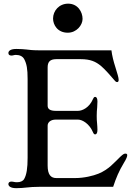

<svg xmlns="http://www.w3.org/2000/svg" viewBox="-20 -1011 708 1039"><path d="M25.4 -15.1C25.4 -4.9 35.2 7.3 68.4 7.3C87.4 7.3 110.4 5.4 122.1 3.9C137.2 1.5 169.9 0 191.9 0H592.3C608.9 -49.8 623 -84 650.9 -130.4C664.6 -152.8 668.5 -163.6 668.5 -171.9C668.5 -177.2 664.6 -179.7 659.2 -179.7C652.8 -179.7 647.9 -178.7 630.4 -162.1C597.7 -130.9 568.8 -94.2 513.2 -71.3C484.4 -59.6 435.5 -47.4 386.2 -47.4H285.2C255.4 -47.4 237.8 -64.9 237.8 -115.2V-331.1C237.8 -349.1 253.9 -363.8 281.7 -363.8H401.9C426.8 -363.8 463.9 -340.3 482.4 -296.9C485.8 -289.1 488.8 -283.7 494.6 -283.7C502 -283.7 507.3 -290.5 507.3 -308.1C507.3 -319.8 506.3 -331.1 505.4 -343.3C503.9 -355.5 503.4 -368.2 503.4 -384.3C503.4 -401.4 504.4 -416 505.9 -430.2C506.8 -442.9 507.3 -454.1 507.3 -461.9C507.3 -479.5 502 -486.8 494.6 -486.8C488.8 -486.8 485.8 -481 482.4 -473.6C463.9 -430.2 426.8 -411.1 401.9 -411.1H282.2C249.5 -411.1 237.8 -421.9 237.8 -439V-646C237.8 -674.8 249 -690.9 285.2 -690.9H415.5C470.7 -690.9 498 -677.2 526.4 -654.3C545.4 -638.7 585.4 -593.8 597.2 -579.1C606 -568.4 608.9 -566.9 614.3 -566.9C618.7 -566.9 622.1 -570.8 622.1 -578.1C622.1 -591.3 615.7 -610.8 604 -648.9C594.7 -677.7 586.4 -710 583 -738.8H186.5C156.2 -738.8 139.2 -741.2 122.1 -743.2C107.4 -744.6 92.3 -746.1 68.4 -746.1C35.2 -746.1 25.4 -734.4 25.4 -724.1C25.4 -715.3 31.2 -710.4 41.5 -710.4C45.9 -710.4 49.3 -710.9 52.7 -711.9C56.6 -712.9 60.5 -713.9 65.4 -713.9C86.4 -713.9 102.5 -706.5 110.8 -691.4C124.5 -665.5 129.4 -638.2 129.4 -583.5V-156.7C129.4 -101.6 124 -65.4 110.8 -42.5C104 -30.3 88.9 -24.9 72.8 -24.9C64.9 -24.9 60.1 -25.4 56.2 -26.4C51.8 -27.3 47.9 -28.3 41.5 -28.3C31.2 -28.3 25.4 -22.9 25.4 -15.1ZM346.7 -834C395 -834 426.8 -875.5 426.8 -908.7C426.8 -946.3 401.4 -991.2 348.6 -991.2C299.8 -991.2 267.1 -952.6 267.1 -910.6C267.1 -877 291 -834 346.7 -834Z"/></svg>

Font: Stoke
Style: Light
Weight: 300
Designer: Nicole Fally
Foundry: Nicole Fally
Version: Version 1.001